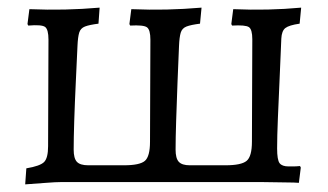

<svg xmlns="http://www.w3.org/2000/svg" viewBox="-20 -477 858 503"><path d="M46 6 49 -36Q85 -42 95.5 -52.5Q106 -63 106 -94L107 -373Q107 -400 98 -406.5Q89 -413 54 -410L52 -414L57 -453Q105 -451 150 -452Q195 -453 241 -457L238 -415Q214 -412 202.5 -407.5Q191 -403 187.5 -391.5Q184 -380 183 -357Q181 -312 178.5 -260Q176 -208 174.5 -161Q173 -114 173 -85Q173 -62 181.5 -53Q190 -44 211 -44H305Q346 -44 359.5 -55.5Q373 -67 373 -106L374 -373Q374 -399 365 -405.5Q356 -412 321 -410L319 -414L324 -453Q372 -451 416.5 -452Q461 -453 508 -457L504 -415Q480 -412 468.5 -407.5Q457 -403 453.5 -391.5Q450 -380 449 -357Q447 -312 445 -260Q443 -208 441.5 -161Q440 -114 440 -85Q440 -62 448.5 -53Q457 -44 477 -44H571Q612 -44 626 -55.5Q640 -67 640 -106L641 -374Q641 -400 632 -406Q623 -412 588 -410L586 -414L591 -453Q637 -451 681.5 -452Q726 -453 769 -457L765 -415Q737 -411 727.5 -403.5Q718 -396 717 -376Q715 -325 712.5 -270Q710 -215 708 -167Q706 -119 706 -88Q706 -58 712.5 -49.5Q719 -41 736 -41Q741 -41 748.5 -41Q756 -41 766 -42L768 -38L763 2Q751 1 734.5 1Q718 1 701 0.5Q684 0 667 0H140Q126 0 100.5 2Q75 4 46 6Z"/></svg>

Font: Alegreya
Style: Regular
Weight: 400
Designer: Juan Pablo del Peral
Foundry: Huerta Tipografica
Version: Version 2.009